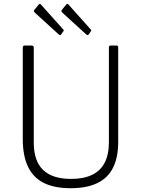

<svg xmlns="http://www.w3.org/2000/svg" viewBox="-20 -982 744 1012"><path d="M603 -234Q603 -152 575.5 -97.5Q548 -43 492 -16.5Q436 10 352 10Q266 10 210.5 -18Q155 -46 127.5 -103.5Q100 -161 100 -249V-730Q100 -742 109 -742H147Q158 -742 158 -731V-230Q158 -134 207 -86.5Q256 -39 355 -39Q421 -39 465.5 -60.5Q510 -82 532 -125Q554 -168 554 -233V-732Q554 -742 563 -742H595Q603 -742 603 -732V-234ZM185 -959Q190 -964 195 -959L313 -827Q319 -821 313 -816L303 -801Q300 -797 297 -797Q294 -797 289 -801L164 -915Q159 -920 158.5 -922.5Q158 -925 161 -930ZM330 -959Q335 -964 340 -959L458 -827Q464 -821 458 -816L448 -801Q445 -797 442 -797Q439 -797 434 -801L309 -915Q304 -920 303.5 -922.5Q303 -925 306 -930Z"/></svg>

Font: Libre Franklin Thin ExtraLight
Style: Regular
Weight: 250
Version: Version 3.000